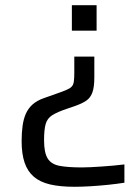

<svg xmlns="http://www.w3.org/2000/svg" viewBox="-20 -530 497 736"><path d="M265.7 186Q210.9 186 172.3 177.1Q133.8 168.1 109.8 147.6Q85.8 127.1 74.4 93.7Q62.9 60.2 62.9 11.2Q62.9 -21.2 66.6 -47.6Q70.2 -74 79.2 -94.4Q88.3 -114.7 104.8 -129.5Q121.4 -144.3 147.2 -153.5L194.6 -170.3Q219.2 -178.7 233.4 -184.7Q247.7 -190.7 254.5 -197.7Q261.3 -204.7 263 -217.2Q264.8 -229.7 264.8 -250.4V-313.1H341.6V-233.2Q341.6 -196.2 334.1 -175.5Q326.6 -154.9 310.7 -144.1Q294.8 -133.3 268.3 -123.9L237.4 -113.3Q199.1 -100.5 180.1 -88.3Q161.2 -76.1 155.1 -54.8Q148.9 -33.5 148.9 7.8Q148.9 55.4 162.8 77.6Q176.6 99.8 208.6 105.8Q240.7 111.8 294 111.8Q309 111.8 328.8 110.8Q348.6 109.8 370.5 108.3Q392.4 106.8 414.5 104.8Q436.6 102.8 456.9 100.3V170.4Q428.2 174.9 394.1 178.5Q359.9 182 326.4 184Q292.9 186 265.7 186ZM255.5 -412.4V-510H350.3V-412.4Z"/></svg>

Font: Saira Thin
Style: Regular
Weight: 100
Designer: Hector Gatti with collaboration of the Omnibus-Type team
Foundry: Omnibus-Type
Version: Version 1.101